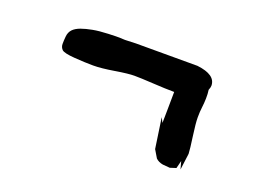

<svg xmlns="http://www.w3.org/2000/svg" viewBox="-53 -454 604 456"><g transform="rotate(20 248.5 -226.0)"><path d="M428.7 -317.4C428.7 -335.9 412.9 -347 381.3 -350.6H225.6C211.3 -349.9 202.3 -349.6 198.7 -349.6C195.1 -349.6 191.1 -349.8 186.5 -350.1C182 -350.4 172 -350.3 156.5 -349.6C141 -349 128.1 -347.7 117.7 -345.7C107.3 -343.8 98 -341.3 89.8 -338.4C81.7 -335.4 75.4 -331.6 71 -326.9C66.7 -322.2 64.1 -316.2 63.5 -309.1C62.8 -301.9 62.5 -295.6 62.5 -290C62.5 -284.5 64.4 -279.9 68.1 -276.1C71.9 -272.4 82.8 -269.9 100.8 -268.6C118.9 -267.3 134.7 -266.6 148.2 -266.6C161.7 -266.6 179.4 -268.4 201.2 -272C223 -275.6 238.9 -277.3 248.8 -277.3C258.7 -277.3 274.6 -276.7 296.4 -275.4C318.2 -274.1 336.3 -273.4 350.6 -273.4L350.1 -226.6C349.8 -213.2 349.6 -202.6 349.6 -194.8L343.3 -207L354.5 -130.4L366.2 -110.8C370.8 -106.3 376.8 -103.4 384.3 -102.1L402.3 -100.6L417.5 -105.5L422.4 -125L427.7 -105.5L433.1 -147C432.8 -154.8 431.2 -169.1 428.2 -189.9C425.3 -210.8 423.8 -226.1 423.8 -235.8C423.8 -245.6 424.3 -254.2 425.3 -261.7C426.3 -269.2 426.8 -276.9 427 -284.7C427.2 -292.5 426.8 -299.6 425.8 -306.2C427.7 -310.7 428.7 -314.5 428.7 -317.4Z"/></g></svg>

Font: Drukaatie burti
Style: Regular
Weight: 400
Version: Version 0.14.4